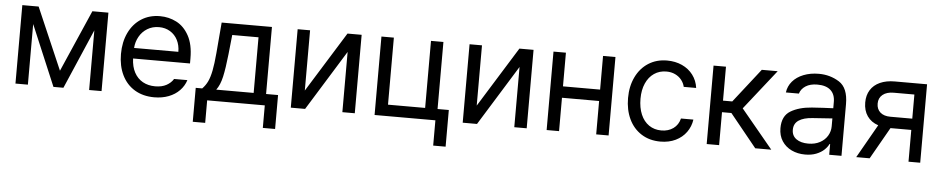

<svg xmlns="http://www.w3.org/2000/svg" viewBox="-41 -830 6332 1293"><g transform="rotate(5 3125.5 -183.0)"><path d="M541 -530.3H649.4V0H565.4V-403.3L391.6 0H324.2L151.4 -409.7V0H67.4V-530.3H177.7L358.4 -112.3Z M757.8 -260.7Q757.8 -341.8 787.8 -404.5Q817.9 -467.3 872.3 -502.2Q926.8 -537.1 998 -537.1Q1058.1 -537.1 1109.9 -510.5Q1161.6 -483.9 1194.1 -424.6Q1226.6 -365.2 1226.6 -272.5V-237.3H841.8Q843.8 -182.1 864.7 -143.1Q885.7 -104 922.1 -83.7Q958.5 -63.5 1005.9 -63.5Q1050.8 -63.5 1081.8 -80.3Q1112.8 -97.2 1128.9 -124H1218.8Q1206.1 -84 1176.5 -53.5Q1147 -22.9 1103.3 -6.1Q1059.6 10.7 1005.9 10.7Q930.2 10.7 874 -22.9Q817.9 -56.6 787.8 -118.2Q757.8 -179.7 757.8 -260.7ZM1141.6 -308.6Q1141.6 -353 1123.8 -387.9Q1106 -422.9 1073.2 -442.9Q1040.5 -462.9 998 -462.9Q953.6 -462.9 919.2 -441.9Q884.8 -420.9 865 -385.5Q845.2 -350.1 842.3 -308.6Z M1279.3 -77.1H1323.2Q1345.7 -100.1 1359.4 -128.9Q1373 -157.7 1382.1 -203.1Q1391.1 -248.5 1397.5 -322.3L1415 -530.3H1754.9V-77.1H1835.9V152.3H1752.9V0H1363.3V152.3H1279.3ZM1670.9 -77.1V-453.1H1493.2L1479.5 -322.3Q1469.2 -225.6 1456.3 -168.2Q1443.4 -110.8 1418 -77.1Z M2265.6 -530.3H2361.3V0H2277.3V-407.2L2025.4 0H1928.7V-530.3H2012.7V-123Z M2914.1 -77.1H2990.2V170.9H2906.2V0H2495.1V-530.3H2579.1V-77.1H2830.1V-530.3H2914.1Z M3427.7 -530.3H3523.4V0H3439.5V-407.2L3187.5 0H3090.8V-530.3H3174.8V-123Z M3742.2 -302.7H3993.2V-530.3H4077.1V0H3993.2V-225.6H3742.2V0H3658.2V-530.3H3742.2Z M4185.5 -262.7Q4185.5 -342.8 4215.6 -405Q4245.6 -467.3 4300 -502.2Q4354.5 -537.1 4425.8 -537.1Q4481.9 -537.1 4527.3 -516.4Q4572.8 -495.6 4601.3 -457.8Q4629.9 -419.9 4636.7 -370.1H4552.7Q4546.9 -395.5 4530.3 -416.5Q4513.7 -437.5 4487.5 -450.2Q4461.4 -462.9 4427.7 -462.9Q4380.9 -462.9 4345 -438.5Q4309.1 -414.1 4289.3 -369.4Q4269.5 -324.7 4269.5 -265.6Q4269.5 -204.6 4288.8 -159.2Q4308.1 -113.8 4344 -89.1Q4379.9 -64.5 4427.7 -64.5Q4475.1 -64.5 4508.5 -88.6Q4542 -112.8 4552.7 -156.2H4636.7Q4629.9 -108.4 4602.5 -70.6Q4575.2 -32.7 4530.3 -11Q4485.4 10.7 4427.7 10.7Q4354 10.7 4299.1 -24.2Q4244.1 -59.1 4214.8 -121.1Q4185.5 -183.1 4185.5 -262.7Z M4740.2 -530.3H4824.2V-300.8H4886.7L5066.4 -530.3H5173.8L4960.9 -260.7L5176.8 0H5068.4L4887.7 -222.7H4824.2V0H4740.2Z M5424.8 -306.6Q5458 -309.1 5499.3 -311.3Q5540.5 -313.5 5568.4 -314.5V-357.4Q5568.4 -408.7 5537.8 -436.3Q5507.3 -463.9 5448.2 -463.9Q5399.9 -463.9 5369.1 -444.1Q5338.4 -424.3 5329.1 -392.6H5241.2Q5246.6 -435.1 5274.4 -467.8Q5302.2 -500.5 5348.4 -518.8Q5394.5 -537.1 5452.1 -537.1Q5528.3 -537.1 5589.8 -498.3Q5651.4 -459.5 5651.4 -349.6V0H5568.4V-72.3H5564.5Q5554.7 -51.8 5534.4 -32.5Q5514.2 -13.2 5481.7 -0.2Q5449.2 12.7 5406.2 12.7Q5355.5 12.7 5314.5 -6.8Q5273.4 -26.4 5249.5 -63.2Q5225.6 -100.1 5225.6 -150.4Q5225.6 -232.9 5282 -266.6Q5338.4 -300.3 5424.8 -306.6ZM5420.9 -62.5Q5466.3 -62.5 5499.8 -80.6Q5533.2 -98.6 5550.8 -128.4Q5568.4 -158.2 5568.4 -192.4V-245.6L5434.6 -236.3Q5375 -232.4 5342.3 -210.4Q5309.6 -188.5 5309.6 -146.5Q5309.6 -106 5340.1 -84.2Q5370.6 -62.5 5420.9 -62.5Z M6104.5 -214.8H5963.9L5841.8 0H5751L5879.9 -226.6Q5831.5 -242.7 5805.4 -280.3Q5779.3 -317.9 5779.3 -372.1Q5779.3 -420.9 5801.5 -456.5Q5823.7 -492.2 5865.7 -511.2Q5907.7 -530.3 5964.8 -530.3H6183.6V0H6104.5ZM5956.1 -291H6104.5V-454.1H5964.8Q5917.5 -454.1 5890.4 -432.1Q5863.3 -410.2 5863.3 -372.1Q5863.3 -334.5 5887.9 -312.7Q5912.6 -291 5956.1 -291Z"/></g></svg>

Font: Pretendard JP
Style: Regular
Weight: 400
Designer: Base glyphs from Inter by Rasmus Andersson; Hangeul glyphs from Noto Sans CJK(Source Han Sans) by Jang Soo-young and Kan
Foundry: Kil Hyung-jin
Version: Version 1.309